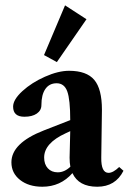

<svg xmlns="http://www.w3.org/2000/svg" viewBox="-20 -691 491 722"><path d="M193.8 -457.5 145.5 -483.9 224.6 -670.9 305.2 -618.7ZM139.2 11.2Q87.9 11.2 55.4 -14.4Q22.9 -40 22.9 -80.6Q22.9 -152.8 144 -200.2L244.1 -239.3Q244.1 -316.9 232.9 -347.4Q221.7 -377.9 192.9 -377.9Q165.5 -377.9 150.6 -356.4Q135.7 -335 135.7 -295.9Q135.7 -275.9 118.4 -263.9Q101.1 -252 71.8 -252Q29.3 -252 29.3 -290Q29.3 -316.4 64.2 -348.4Q99.1 -380.4 149.2 -402.6Q199.2 -424.8 239.7 -424.8Q305.7 -424.8 334.5 -390.6Q363.3 -356.4 363.3 -278.3Q363.3 -249 360.8 -98.6Q359.9 -41 388.2 -41Q405.3 -41 428.2 -63L444.3 -48.8Q414.1 11.2 345.7 11.2Q275.9 11.2 252.4 -40Q207.5 11.2 139.2 11.2ZM146 -98.6Q146 -73.2 159.9 -58.1Q173.8 -43 197.3 -43Q222.2 -43 244.6 -64Q241.7 -78.6 241.7 -98.1Q243.7 -164.6 244.1 -197.8L227.1 -189.9Q146 -152.8 146 -98.6Z"/></svg>

Font: Elstob 18pt
Style: Bold
Weight: 700
Designer: Peter S. Baker
Version: Version 1.015